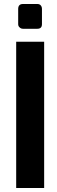

<svg xmlns="http://www.w3.org/2000/svg" viewBox="-20 -941 285 961"><path d="M71 -820V-896Q71 -921 95 -921H167Q178 -921 184 -914Q190 -907 190 -896V-820Q190 -797 167 -797H95Q85 -797 78 -804Q71 -810 71 -820ZM61 0V-732H201V0Z"/></svg>

Font: Mina
Style: Bold
Weight: 700
Version: Version 1.000